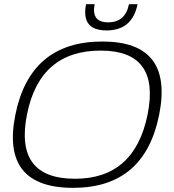

<svg xmlns="http://www.w3.org/2000/svg" viewBox="-20 -904 843 929"><path d="M342.8 -39.1Q631.8 -39.1 694.3 -351.1Q755.9 -659.2 466.8 -659.2Q172.4 -659.2 110.8 -351.1Q48.3 -39.1 342.8 -39.1ZM54.2 -348.1Q125 -703.1 475.6 -703.1Q820.8 -703.1 750 -348.1Q679.2 4.9 334 4.9Q-16.6 4.9 54.2 -348.1ZM396.5 -883.8H438Q420.4 -795.9 503.4 -795.9Q586.4 -795.9 604 -883.8H645.5Q620.1 -756.8 495.6 -756.8Q371.1 -756.8 396.5 -883.8Z"/></svg>

Font: Sansation Light
Style: Light Italic
Weight: 300
Designer: Bernd Montag
Version: Version 1.301